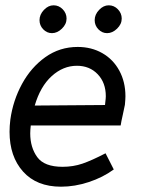

<svg xmlns="http://www.w3.org/2000/svg" viewBox="-20 -693 560 724"><path d="M94 -190Q94 -137 120.5 -100.5Q147 -64 216 -64Q256 -64 291 -76Q326 -88 378 -115L409 -54Q368 -24 315 -6.5Q262 11 210 11Q118 11 67 -46Q16 -103 16 -196Q16 -218 19 -242Q29 -314 63 -376.5Q97 -439 151 -477.5Q205 -516 273 -516Q325 -516 366 -492.5Q407 -469 430 -426.5Q453 -384 453 -330Q453 -320 451 -298Q449 -286 443 -260Q437 -234 435 -220H96Q94 -202 94 -190ZM376 -297 377 -307Q379 -323 379 -330Q379 -381 348.5 -413Q318 -445 270 -445Q218 -445 175 -406Q132 -367 111 -295ZM129 -617Q129 -638 145.5 -655.5Q162 -673 182 -673Q202 -673 216.5 -658Q231 -643 231 -623Q231 -602 213.5 -585Q196 -568 176 -568Q157 -568 143 -582.5Q129 -597 129 -617ZM337 -617Q337 -638 353.5 -655.5Q370 -673 390 -673Q410 -673 424.5 -658Q439 -643 439 -623Q439 -602 421.5 -585Q404 -568 384 -568Q365 -568 351 -582.5Q337 -597 337 -617Z"/></svg>

Font: Bellota Text
Style: Bold Italic
Weight: 700
Italic angle: -7.5°
Designer: Kemie Guaida
Foundry: Kemie Guaida
Version: Version 4.001